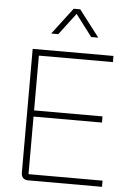

<svg xmlns="http://www.w3.org/2000/svg" viewBox="-61 -977 708 1023"><g transform="rotate(5 293.0 -466.0)"><path d="M92 -39V-700H524V-667H128V-374H494V-341H128V-33H524V0H128Q111 0 101.5 -10Q92 -20 92 -39ZM291 -932H326L435 -790H397L309 -906L221 -790H183Z"/></g></svg>

Font: Bai Jamjuree ExtraLight
Style: Regular
Weight: 275
Designer: Katatrad Aksorn Co.,Ltd.
Foundry: Cadson Demak Co.,Ltd.
Version: Version 1.000; ttfautohint (v1.6)